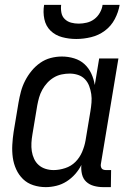

<svg xmlns="http://www.w3.org/2000/svg" viewBox="-20 -760 540 788"><path d="M168 8Q141 8 116.5 0Q92 -8 74.5 -25Q57 -42 46.5 -65Q36 -88 32.5 -113.5Q29 -139 30.5 -166Q32 -193 36 -219L56 -339Q60 -362 66 -384.5Q72 -407 83 -428.5Q94 -450 109.5 -469Q125 -488 145 -502Q165 -516 188 -522Q211 -528 234 -528Q260 -528 284.5 -520.5Q309 -513 326.5 -497Q344 -481 354.5 -458.5Q365 -436 369 -411L387 -520H466L394 -87Q393 -82 394 -77Q395 -72 397.5 -68.5Q400 -65 405 -63.5Q410 -62 415 -62H436L435 8H403Q384 8 365.5 3Q347 -2 334 -14Q321 -26 316.5 -45Q312 -64 314 -83Q304 -63 288.5 -45.5Q273 -28 253.5 -15.5Q234 -3 211.5 2.5Q189 8 168 8ZM200 -62Q223 -62 247.5 -70Q272 -78 289.5 -95.5Q307 -113 317 -136.5Q327 -160 331 -183L351 -303Q354 -321 355.5 -339Q357 -357 354.5 -374Q352 -391 346 -407Q340 -423 328.5 -435Q317 -447 300.5 -452.5Q284 -458 266 -458Q250 -458 233 -454.5Q216 -451 201 -442Q186 -433 174 -420Q162 -407 153.5 -391.5Q145 -376 140.5 -360Q136 -344 133 -328L113 -208Q110 -191 109 -173.5Q108 -156 110.5 -139.5Q113 -123 120 -108Q127 -93 139 -82.5Q151 -72 167 -67Q183 -62 200 -62ZM293 -600Q263 -600 235 -607.5Q207 -615 187.5 -634Q168 -653 162 -681.5Q156 -710 161 -740H231Q229 -724 232 -708Q235 -692 246 -681.5Q257 -671 272 -667Q287 -663 303 -663Q319 -663 336 -667Q353 -671 367 -681.5Q381 -692 390 -708Q399 -724 401 -740H471Q466 -710 451 -681.5Q436 -653 410.5 -634Q385 -615 354 -607.5Q323 -600 293 -600Z"/></svg>

Font: Iosevka
Style: Italic
Weight: 400
Italic angle: -9°
Monospace: yes
Designer: Belleve Invis
Foundry: Belleve Invis
Version: Version 32.5.0; ttfautohint (v1.8.4)